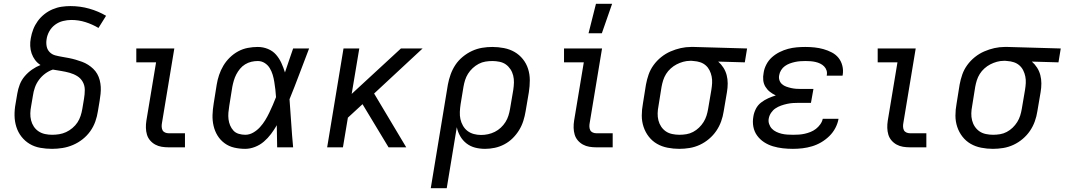

<svg xmlns="http://www.w3.org/2000/svg" viewBox="-20 -775 5600 1010"><path d="M254 8Q222 8 191.5 2.5Q161 -3 136 -18Q111 -33 93 -56Q75 -79 66 -107.5Q57 -136 56.5 -167Q56 -198 62 -230L71 -283Q75 -307 84 -330.5Q93 -354 110 -374Q127 -394 148.5 -409Q170 -424 193 -433Q176 -444 164.5 -459.5Q153 -475 146.5 -493.5Q140 -512 139 -533Q138 -554 142 -574Q146 -598 155 -621Q164 -644 178.5 -664Q193 -684 213 -700Q233 -716 256.5 -726Q280 -736 303.5 -739.5Q327 -743 350 -743Q402 -743 449.5 -729.5Q497 -716 538 -692L498 -628Q466 -647 430 -658.5Q394 -670 355 -670Q334 -670 311.5 -664.5Q289 -659 270 -645Q251 -631 239.5 -610.5Q228 -590 225 -568Q222 -549 225.5 -531Q229 -513 241.5 -500.5Q254 -488 271.5 -483.5Q289 -479 307 -476Q325 -473 343 -469.5Q361 -466 378 -461Q395 -456 411.5 -450Q428 -444 443 -434.5Q458 -425 470.5 -413Q483 -401 491.5 -386Q500 -371 504.5 -353.5Q509 -336 510 -318Q511 -300 509 -281Q507 -262 504 -244L495 -190Q491 -163 481.5 -136Q472 -109 455 -85Q438 -61 414.5 -42.5Q391 -24 364 -12.5Q337 -1 309 3.5Q281 8 254 8ZM254 -66Q273 -66 291.5 -69Q310 -72 327.5 -80Q345 -88 361 -101.5Q377 -115 387.5 -131Q398 -147 404 -165.5Q410 -184 413 -202L422 -256Q426 -279 426 -302Q426 -325 415.5 -344Q405 -363 386.5 -374.5Q368 -386 346.5 -392Q325 -398 303 -401.5Q281 -405 258 -409Q237 -402 218 -388Q199 -374 185 -355Q171 -336 163.5 -314.5Q156 -293 153 -271L144 -218Q140 -198 139.5 -179Q139 -160 143.5 -142Q148 -124 158 -109Q168 -94 183 -84Q198 -74 216.5 -70Q235 -66 254 -66Z M867 0Q848 0 830 -3Q812 -6 796.5 -14.5Q781 -23 769.5 -36.5Q758 -50 753 -67Q748 -84 747.5 -102.5Q747 -121 750 -140L801 -447H697V-520H897L832 -128Q830 -118 830.5 -108Q831 -98 835 -90Q839 -82 848 -78Q857 -74 867 -74H953V0Z M1270 8Q1240 8 1212 1.5Q1184 -5 1161.5 -21.5Q1139 -38 1124.5 -61.5Q1110 -85 1103.5 -113Q1097 -141 1098 -170.5Q1099 -200 1104 -230L1120 -330Q1124 -355 1132.5 -380.5Q1141 -406 1155 -429.5Q1169 -453 1189 -472.5Q1209 -492 1233 -505Q1257 -518 1283.5 -523Q1310 -528 1336 -528Q1364 -528 1389.5 -517.5Q1415 -507 1432 -487.5Q1449 -468 1460 -444Q1471 -420 1479 -394Q1489 -426 1500.5 -457.5Q1512 -489 1522 -520H1606Q1580 -453 1555 -386Q1530 -319 1503 -253Q1508 -190 1512 -126.5Q1516 -63 1522 0H1438Q1437 -28 1437 -56Q1437 -84 1436 -113L1437 -114Q1436 -115 1436 -115Q1436 -115 1436 -116Q1422 -92 1405.5 -70Q1389 -48 1368 -30Q1347 -12 1321 -2Q1295 8 1270 8ZM1270 -66Q1292 -66 1312 -77.5Q1332 -89 1347.5 -106Q1363 -123 1375 -142.5Q1387 -162 1396.5 -182Q1406 -202 1415 -222.5Q1424 -243 1432 -264Q1431 -284 1428.5 -304Q1426 -324 1423 -343.5Q1420 -363 1414.5 -381.5Q1409 -400 1399 -416.5Q1389 -433 1372.5 -443.5Q1356 -454 1336 -454Q1319 -454 1302 -450Q1285 -446 1269.5 -436.5Q1254 -427 1242.5 -413Q1231 -399 1223 -383.5Q1215 -368 1210 -351Q1205 -334 1202 -318L1186 -218Q1183 -200 1181.5 -182.5Q1180 -165 1182 -148Q1184 -131 1190.5 -115.5Q1197 -100 1208 -88Q1219 -76 1236 -71Q1253 -66 1270 -66Z M2024 0 1887 -227 1810 -156 1784 0H1701L1787 -520H1870L1830 -281L2089 -520H2203L1948 -283L2117 0Z M2246 215 2336 -330Q2341 -357 2350.5 -383.5Q2360 -410 2375.5 -433.5Q2391 -457 2414 -476Q2437 -495 2463 -507Q2489 -519 2516 -523.5Q2543 -528 2570 -528Q2601 -528 2631.5 -522Q2662 -516 2687 -501.5Q2712 -487 2730.5 -464Q2749 -441 2758 -412.5Q2767 -384 2767 -353Q2767 -322 2762 -290L2745 -190Q2741 -165 2733 -139.5Q2725 -114 2711 -91Q2697 -68 2677.5 -48.5Q2658 -29 2633.5 -16Q2609 -3 2583 2.5Q2557 8 2532 8Q2504 8 2479 1.5Q2454 -5 2434 -20.5Q2414 -36 2401 -58.5Q2388 -81 2383 -106L2330 215ZM2511 -65Q2529 -65 2547.5 -69Q2566 -73 2583 -81.5Q2600 -90 2614.5 -103.5Q2629 -117 2639 -133Q2649 -149 2654.5 -166.5Q2660 -184 2663 -202L2680 -302Q2683 -322 2683.5 -341Q2684 -360 2679.5 -378Q2675 -396 2665 -411Q2655 -426 2641 -436Q2627 -446 2608 -450Q2589 -454 2570 -454Q2552 -454 2533.5 -451Q2515 -448 2498 -439Q2481 -430 2466.5 -416.5Q2452 -403 2442 -387Q2432 -371 2426.5 -353.5Q2421 -336 2418 -318L2403 -227Q2400 -207 2399 -187Q2398 -167 2402 -148.5Q2406 -130 2415.5 -113.5Q2425 -97 2439.5 -86Q2454 -75 2472.5 -70Q2491 -65 2511 -65Z M3117 0Q3098 0 3080 -3Q3062 -6 3046.5 -14.5Q3031 -23 3019.5 -36.5Q3008 -50 3003 -67Q2998 -84 2997.5 -102.5Q2997 -121 3000 -140L3051 -447H2947V-520H3147L3082 -128Q3080 -118 3080.5 -108Q3081 -98 3085 -90Q3089 -82 3098 -78Q3107 -74 3117 -74H3203V0ZM3076 -600 3115 -755H3200L3146 -600Z M3553 8Q3522 8 3491.5 2Q3461 -4 3436 -18.5Q3411 -33 3393 -56Q3375 -79 3365.5 -107.5Q3356 -136 3356 -167Q3356 -198 3362 -230L3378 -330Q3383 -357 3392 -383Q3401 -409 3418 -432.5Q3435 -456 3458 -474.5Q3481 -493 3507.5 -504.5Q3534 -516 3561 -522Q3588 -528 3615 -528H3631L3910 -520L3898 -447L3758 -451Q3774 -437 3785.5 -419Q3797 -401 3802.5 -380Q3808 -359 3808 -336Q3808 -313 3804 -290L3787 -190Q3783 -163 3773.5 -136.5Q3764 -110 3748 -86.5Q3732 -63 3709.5 -44Q3687 -25 3661 -13Q3635 -1 3607.5 3.5Q3580 8 3553 8ZM3554 -66Q3572 -66 3590.5 -69Q3609 -72 3626 -81Q3643 -90 3657 -103.5Q3671 -117 3681 -133Q3691 -149 3696.5 -166.5Q3702 -184 3705 -202L3722 -302Q3725 -320 3726 -338Q3727 -356 3723.5 -373Q3720 -390 3712.5 -405Q3705 -420 3692.5 -431Q3680 -442 3663.5 -447.5Q3647 -453 3629 -454L3619 -455H3610Q3592 -455 3574 -450Q3556 -445 3539.5 -436.5Q3523 -428 3508.5 -415Q3494 -402 3484 -386Q3474 -370 3468.5 -352.5Q3463 -335 3460 -318L3444 -218Q3440 -198 3439.5 -179Q3439 -160 3443.5 -142Q3448 -124 3458 -109Q3468 -94 3482.5 -84Q3497 -74 3516 -70Q3535 -66 3554 -66Z M4151 8Q4124 8 4097.5 5Q4071 2 4046 -5.5Q4021 -13 3999.5 -27Q3978 -41 3963 -61.5Q3948 -82 3943 -108Q3938 -134 3943 -162Q3946 -182 3956 -202Q3966 -222 3983.5 -235.5Q4001 -249 4021 -258Q4041 -267 4061 -273Q4044 -281 4030 -292Q4016 -303 4006.5 -318.5Q3997 -334 3995 -353Q3993 -372 3997 -392Q4000 -414 4011.5 -436Q4023 -458 4041 -474Q4059 -490 4081 -501Q4103 -512 4125.5 -518Q4148 -524 4171 -526Q4194 -528 4216 -528Q4241 -528 4265 -525.5Q4289 -523 4312 -516.5Q4335 -510 4356 -499Q4377 -488 4391 -470.5Q4405 -453 4411 -429.5Q4417 -406 4413 -381L4412 -377H4329V-379Q4332 -392 4328 -404.5Q4324 -417 4315 -426Q4306 -435 4294.5 -440.5Q4283 -446 4270 -449Q4257 -452 4243.5 -453Q4230 -454 4217 -454Q4203 -454 4189.5 -453Q4176 -452 4162 -449Q4148 -446 4134.5 -441Q4121 -436 4109 -427.5Q4097 -419 4089 -406Q4081 -393 4079 -380Q4076 -366 4080 -353.5Q4084 -341 4093.5 -332.5Q4103 -324 4115.5 -319.5Q4128 -315 4141 -312Q4154 -309 4167.5 -308Q4181 -307 4195 -307H4259L4246 -234H4182Q4167 -234 4151.5 -233Q4136 -232 4120 -228.5Q4104 -225 4088.5 -219.5Q4073 -214 4059.5 -205Q4046 -196 4036.5 -182Q4027 -168 4024 -152Q4021 -137 4026 -122.5Q4031 -108 4040.5 -98Q4050 -88 4063.5 -81.5Q4077 -75 4091.5 -71.5Q4106 -68 4121.5 -67Q4137 -66 4152 -66Q4168 -66 4183 -67Q4198 -68 4213.5 -71.5Q4229 -75 4244 -81Q4259 -87 4272 -97Q4285 -107 4295 -121Q4305 -135 4308 -150H4391Q4387 -126 4374.5 -102Q4362 -78 4342.5 -59Q4323 -40 4300 -26.5Q4277 -13 4252 -5.5Q4227 2 4201.5 5Q4176 8 4151 8Z M4767 0Q4748 0 4730 -3Q4712 -6 4696.5 -14.5Q4681 -23 4669.5 -36.5Q4658 -50 4653 -67Q4648 -84 4647.5 -102.5Q4647 -121 4650 -140L4701 -447H4597V-520H4797L4732 -128Q4730 -118 4730.5 -108Q4731 -98 4735 -90Q4739 -82 4748 -78Q4757 -74 4767 -74H4853V0Z M5203 8Q5172 8 5141.5 2Q5111 -4 5086 -18.5Q5061 -33 5043 -56Q5025 -79 5015.5 -107.5Q5006 -136 5006 -167Q5006 -198 5012 -230L5028 -330Q5033 -357 5042 -383Q5051 -409 5068 -432.5Q5085 -456 5108 -474.5Q5131 -493 5157.5 -504.5Q5184 -516 5211 -522Q5238 -528 5265 -528H5281L5560 -520L5548 -447L5408 -451Q5424 -437 5435.5 -419Q5447 -401 5452.5 -380Q5458 -359 5458 -336Q5458 -313 5454 -290L5437 -190Q5433 -163 5423.5 -136.5Q5414 -110 5398 -86.5Q5382 -63 5359.5 -44Q5337 -25 5311 -13Q5285 -1 5257.5 3.5Q5230 8 5203 8ZM5204 -66Q5222 -66 5240.5 -69Q5259 -72 5276 -81Q5293 -90 5307 -103.5Q5321 -117 5331 -133Q5341 -149 5346.5 -166.5Q5352 -184 5355 -202L5372 -302Q5375 -320 5376 -338Q5377 -356 5373.5 -373Q5370 -390 5362.5 -405Q5355 -420 5342.5 -431Q5330 -442 5313.5 -447.5Q5297 -453 5279 -454L5269 -455H5260Q5242 -455 5224 -450Q5206 -445 5189.5 -436.5Q5173 -428 5158.5 -415Q5144 -402 5134 -386Q5124 -370 5118.5 -352.5Q5113 -335 5110 -318L5094 -218Q5090 -198 5089.5 -179Q5089 -160 5093.5 -142Q5098 -124 5108 -109Q5118 -94 5132.5 -84Q5147 -74 5166 -70Q5185 -66 5204 -66Z"/></svg>

Font: Iosevka Custom Oblique
Style: Regular
Weight: 400
Italic angle: -9°
Designer: Belleve Invis
Foundry: Belleve Invis
Version: Version 27.0.1